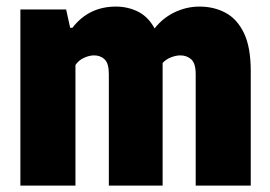

<svg xmlns="http://www.w3.org/2000/svg" viewBox="-20 -578 842 598"><path d="M43.5 0V-548.5H186L198.5 -491.5H205.5Q256.5 -557.5 341 -557.5Q378 -557.5 409.8 -541.8Q441.5 -526 461.5 -489.5Q488 -523 524.8 -540.2Q561.5 -557.5 601.5 -557.5Q646.5 -557.5 682.5 -538.2Q718.5 -519 739.8 -475Q761 -431 761 -356.5V0H589.5V-347Q589.5 -380.5 575.8 -393Q562 -405.5 541.5 -405.5Q529 -405.5 513.5 -399.8Q498 -394 486.5 -382Q486.5 -374.5 486.5 -367V0H319V-347Q319 -380.5 306 -393Q293 -405.5 273 -405.5Q258.5 -405.5 241.8 -398Q225 -390.5 215 -375.5V0Z"/></svg>

Font: Encode Sans Cnd XBd
Style: Regular
Weight: 800
Width: 3
Designer: Multiple Designers
Foundry: Impallari Type
Version: Version 3.002; ttfautohint (v1.8.3) -l 8 -r 50 -G 200 -x 14 